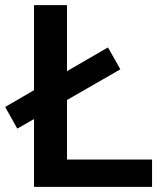

<svg xmlns="http://www.w3.org/2000/svg" viewBox="-32 -725 630 745"><path d="M228 -106H558V0H100V-263L35 -226L-12 -310L100 -375V-705H228V-449L387 -541L435 -456L228 -337Z"/></svg>

Font: wassup Sans
Style: Bold
Weight: 700
Version: Version 2.001